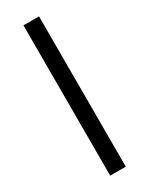

<svg xmlns="http://www.w3.org/2000/svg" viewBox="-190 -752 614 790"><g transform="rotate(-30 117.0 -357.0)"><path d="M80 -714H154V0H80Z"/></g></svg>

Font: Chakra Petch
Style: Regular
Weight: 400
Designer: Katatrad Aksorn Co.,Ltd.
Foundry: Cadson Demak Co.,Ltd.
Version: Version 1.000; ttfautohint (v1.6)